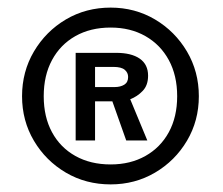

<svg xmlns="http://www.w3.org/2000/svg" viewBox="-20 -753 586 505"><path d="M271 -268Q206 -268 153.2 -299Q100.5 -330 69.2 -382.8Q38 -435.5 38 -500Q38 -564.5 69.2 -617.5Q100.5 -670.5 153.2 -701.8Q206 -733 271 -733Q335 -733 387.8 -701.8Q440.5 -670.5 471.8 -617.5Q503 -564.5 503 -500Q503 -435.5 471.8 -382.8Q440.5 -330 387.8 -299Q335 -268 271 -268ZM271 -320.5Q323 -320.5 362.5 -342.8Q402 -365 424 -405.2Q446 -445.5 446 -500Q446 -554.5 424 -595Q402 -635.5 362.5 -658Q323 -680.5 271 -680.5Q218 -680.5 178.2 -658Q138.5 -635.5 116.8 -595Q95 -554.5 95 -500Q95 -445.5 116.8 -405.2Q138.5 -365 178.2 -342.8Q218 -320.5 271 -320.5ZM179 -383.5V-614H285.5Q325.5 -614 347.5 -598.8Q369.5 -583.5 369.5 -554Q369.5 -528.5 355.2 -513.8Q341 -499 322.5 -492L367.5 -383.5H312L275.5 -486.5H230V-383.5ZM230 -524H281.5Q296.5 -524 306.8 -530.2Q317 -536.5 317 -550.5Q317 -562 308 -569.5Q299 -577 278.5 -577H230Z"/></svg>

Font: Public Sans SemiBold
Style: Regular
Weight: 600
Designer: The Public Sans Project Authors: Dan O. Williams and USWDS (Libre Franklin designed by Pablo Impallari and Rodrigo Fuenz
Version: Version 1.007